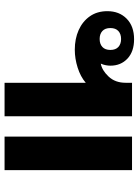

<svg xmlns="http://www.w3.org/2000/svg" viewBox="97 -705 608 842"><g transform="rotate(90 401.0 -284.0)"><path d="M343 0V-356Q316 -333 276.5 -320.5Q237 -308 198 -308Q150 -308 112 -325Q74 -342 51.5 -374Q29 -406 29 -451Q29 -503 62 -535.5Q95 -568 152 -568Q206 -568 237 -539Q268 -510 268 -464Q268 -455 266 -444Q264 -433 259 -422Q288 -427 315.5 -456Q343 -485 343 -531V-559H490V0ZM579 0V-559H726V0ZM151 -417Q173 -417 186 -429Q199 -441 199 -464Q199 -487 186 -499Q173 -511 151 -511Q129 -511 116 -499Q103 -487 103 -464Q103 -441 116 -429Q129 -417 151 -417Z"/></g></svg>

Font: Noto Sans Thai Looped
Style: Bold
Weight: 700
Designer: Sasikarn Vongin, Ben Mitchell
Foundry: The Fontpad Ltd
Version: Version 1.001; ttfautohint (v1.8.4.7-5d5b)